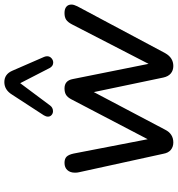

<svg xmlns="http://www.w3.org/2000/svg" viewBox="13 -824 818 884"><g transform="rotate(-90 422.0 -382.0)"><path d="M156 -39 71 -427Q69 -434 69 -446Q69 -468 81 -481Q93 -494 114 -494Q133 -494 142.5 -484.5Q152 -475 157 -452L223 -111L407 -463Q416 -480 427.5 -487Q439 -494 457 -494Q493 -494 500 -456L570 -107L752 -460Q762 -479 773.5 -486.5Q785 -494 804 -494Q823 -494 833 -485.5Q843 -477 843 -462Q843 -451 835 -435L619 -30Q598 7 560 7Q540 7 526 -4.5Q512 -16 507 -39L440 -359L267 -31Q248 7 208 7Q188 7 174 -4.5Q160 -16 156 -39ZM605 -574Q605 -562 596 -554Q587 -546 576 -546Q560 -546 551 -562L481 -698L378 -560Q368 -547 352 -547Q342 -547 334.5 -553.5Q327 -560 327 -570Q327 -579 333 -589L428 -735Q450 -771 486 -771Q522 -771 538 -735L602 -588Q605 -581 605 -574Z"/></g></svg>

Font: SN Pro
Style: Italic
Weight: 400
Italic angle: -9°
Designer: Tobias Whetton
Foundry: Supernotes
Version: Version 1.003